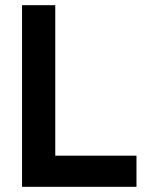

<svg xmlns="http://www.w3.org/2000/svg" viewBox="-20 -720 571 740"><path d="M65 -700H193V-120H506V0H65Z"/></svg>

Font: Haskoy Bold
Style: Regular
Weight: 700
Designer: Ertekin Erdin
Foundry: Ertekin Erdin
Version: Version 1.500; ttfautohint (v1.8.3)